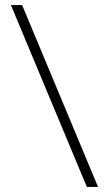

<svg xmlns="http://www.w3.org/2000/svg" viewBox="-20 -735 430 755"><path d="M365.5 0H321.5L23 -715H67Z"/></svg>

Font: Newsreader 72pt
Style: Bold
Weight: 700
Designer: Hugues Gentile
Foundry: Production Type
Version: Version 1.003; ttfautohint (v1.8.3)